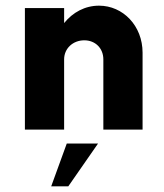

<svg xmlns="http://www.w3.org/2000/svg" viewBox="-20 -455 577 674"><path d="M327.6 -435.1C278.3 -435.1 235.4 -411.6 205.1 -374V-426.8H67.4V0H205.1V-246.6C205.1 -285.2 236.3 -313.5 275.9 -313.5C314.9 -313.5 342.8 -285.2 342.8 -246.6V0H480.5V-270C480.5 -364.7 411.6 -435.1 327.6 -435.1ZM159.7 199.2H219.7L324.2 48.8H214.4Z"/></svg>

Font: Now ExtraBold
Style: Regular
Weight: 800
Designer: Alfredo Marco Pradil
Foundry: Alfredo Marco Pradil
Version: Version 1.200;hotconv 1.0.109;makeotfexe 2.5.65596